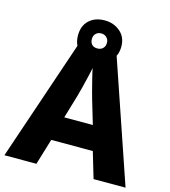

<svg xmlns="http://www.w3.org/2000/svg" viewBox="-127 -983 961 1084"><g transform="rotate(15 354.0 -441.0)"><path d="M521 0 476 -152H233L187 0H0L243 -717H463L708 0ZM397 -432Q392 -448 383.5 -481Q375 -514 366.5 -548Q358 -582 354 -604Q349 -581 341.5 -548.5Q334 -516 326 -484.5Q318 -453 312 -432L271 -294H438ZM351 -642Q295 -642 260.5 -674Q226 -706 226 -762Q226 -818 260.5 -850Q295 -882 351 -882Q404 -882 441.5 -850Q479 -818 479 -763Q479 -707 442 -674.5Q405 -642 351 -642ZM351 -718Q370 -718 382.5 -730Q395 -742 395 -762Q395 -782 382 -794Q369 -806 351 -806Q332 -806 319.5 -794Q307 -782 307 -762Q307 -742 318 -730Q329 -718 351 -718Z"/></g></svg>

Font: Noto Sans Khmer UI ExtraBold
Style: Regular
Weight: 800
Designer: Danh Hong and the Monotype Design Team
Foundry: Monotype Imaging Inc.
Version: Version 2.002; ttfautohint (v1.8.4.7-5d5b)